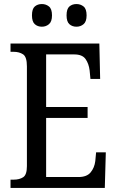

<svg xmlns="http://www.w3.org/2000/svg" viewBox="-20 -929 578 949"><path d="M358 -797Q337 -797 323 -809.5Q309 -822 309 -853Q309 -885 323 -897Q337 -909 358 -909Q378 -909 393 -897Q408 -885 408 -853Q408 -822 393 -809.5Q378 -797 358 -797ZM187 -797Q166 -797 152 -809.5Q138 -822 138 -853Q138 -885 152 -897Q166 -909 187 -909Q207 -909 222 -897Q237 -885 237 -853Q237 -822 222 -809.5Q207 -797 187 -797ZM32 0V-41H47Q76 -41 94.5 -53Q113 -65 113 -108V-601Q113 -648 94 -660.5Q75 -673 47 -673H32V-714H471L475 -539H427L423 -581Q419 -614 403 -637Q387 -660 347 -660H208V-400H413V-346H208V-54H368Q409 -54 428 -77Q447 -100 451 -133L455 -176H503L498 0Z"/></svg>

Font: Noto Serif Condensed
Style: Regular
Weight: 400
Width: 3
Designer: Monotype Design Team
Foundry: Monotype Imaging Inc.
Version: Version 2.013; ttfautohint (v1.8.4.7-5d5b)